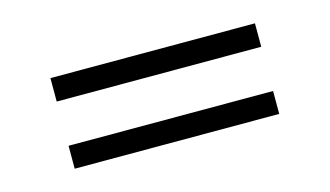

<svg xmlns="http://www.w3.org/2000/svg" viewBox="-38 -430 611 356"><g transform="rotate(-15 267.5 -252.0)"><path d="M463.9 -293.9V-338.9H71.3V-293.9ZM463.9 -165V-209H71.3V-165Z"/></g></svg>

Font: Yaldevi Colombo Light
Style: Regular
Weight: 300
Designer: Sol Matas, Denzil Rajitha, Kosala Senevirathne and Pathum Egodawatta
Foundry: Mooniak
Version: Version 1.020 ; ttfautohint (v1.6)